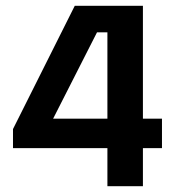

<svg xmlns="http://www.w3.org/2000/svg" viewBox="-20 -645 626 665"><path d="M25 -132V-198L239 -625H475V-234H541V-132H475V0H352V-132ZM352 -234V-533H316L164 -234Z"/></svg>

Font: Changa Medium
Style: Regular
Weight: 500
Designer: Eduardo Rodriguez Tunni
Foundry: Eduardo Rodriguez Tunni
Version: Version 2.002; ttfautohint (v1.5) -l 8 -r 50 -G 150 -x 14 -H